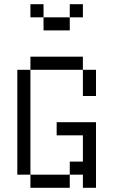

<svg xmlns="http://www.w3.org/2000/svg" viewBox="-20 -895 540 915"><path d="M375 -812.5V-875H312.5V-812.5H187.5V-750H312.5V-812.5ZM125 -62.5V0H312.5V-62.5ZM125 -62.5Q125 -62.5 125 -562.5H62.5Q62.5 -562.5 62.5 -62.5ZM375 -62.5V0H437.5V-312.5H250V-250H375Q375 -250 375 -125H312.5V-62.5ZM375 -562.5Q375 -562.5 375 -437.5H437.5Q437.5 -437.5 437.5 -562.5ZM125 -562.5H375V-625H125ZM187.5 -812.5V-875H125V-812.5Z"/></svg>

Font: Unifont
Style: Regular
Weight: 500
Version: Version 15.1.04